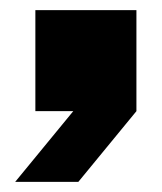

<svg xmlns="http://www.w3.org/2000/svg" viewBox="-20 -220 320 380"><path d="M50 0V-200H250V0L135 140H10L125 0Z"/></svg>

Font: Tektur Black
Style: Regular
Weight: 900
Designer: Adam Jagosz
Foundry: Adam Jagosz
Version: Version 1.005;gftools[0.9.30]